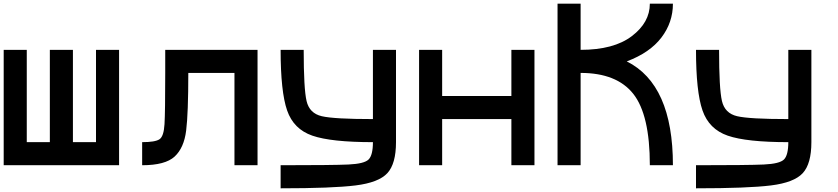

<svg xmlns="http://www.w3.org/2000/svg" viewBox="-20 -895 4540 1040"><path d="M125 -625V-125H250V-625H375V-125H500V-625H625V0H0V-625Z M1000 -500Q1000 -281.2 988.3 -187.5Q976.6 -93.8 925.8 -46.9Q875 0 750 0V-125Q820.3 -125 843.8 -140.6Q867.2 -156.2 871.1 -222.7Q875 -289.1 875 -500V-625H1375V0H1250V-500Z M1500 -625H1625Q1625 -414.1 1640.6 -347.7Q1656.2 -281.2 1722.7 -265.6Q1789.1 -250 2000 -250V-625H2125V-125Q2125 -7.8 2078.1 43Q2031.2 93.8 1906.2 109.4Q1781.2 125 1500 125V0Q1781.2 0 1867.2 -3.9Q1953.1 -7.8 1976.6 -31.2Q2000 -54.7 2000 -125Q1773.4 -125 1671.9 -160.2Q1570.3 -195.3 1535.2 -296.9Q1500 -398.4 1500 -625Z M2375 -375H2750V-625H2875V0H2750V-250H2375V0H2250V-625H2375Z M3625 0H3500Q3500 -273.4 3410.2 -386.7Q3320.3 -500 3125 -500V0H3000V-875H3125V-625Q3304.7 -625 3402.3 -699.2Q3500 -773.4 3500 -875H3625Q3625 -773.4 3562.5 -691.4Q3500 -609.4 3375 -562.5Q3625 -437.5 3625 0Z M3750 -625H3875Q3875 -414.1 3890.6 -347.7Q3906.2 -281.2 3972.7 -265.6Q4039.1 -250 4250 -250V-625H4375V-125Q4375 -7.8 4328.1 43Q4281.2 93.8 4156.2 109.4Q4031.2 125 3750 125V0Q4031.2 0 4117.2 -3.9Q4203.1 -7.8 4226.6 -31.2Q4250 -54.7 4250 -125Q4023.4 -125 3921.9 -160.2Q3820.3 -195.3 3785.2 -296.9Q3750 -398.4 3750 -625Z"/></svg>

Font: CraftyPE
Style: Regular
Weight: 400
Designer: Erek Butcher
Foundry: Haunted Coop
Version: Version 0.018;April 4, 2024;FontCreator 15.0.0.2962 64-bit